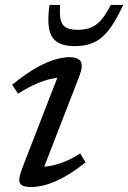

<svg xmlns="http://www.w3.org/2000/svg" viewBox="-20 -746 518 776"><path d="M70 -67 223.5 -462 242 -433Q220 -434 191.8 -428.5Q163.5 -423 129 -408.2Q94.5 -393.5 53 -367.5L29 -403.5Q88.5 -451.5 132.5 -475.2Q176.5 -499 208.2 -507Q240 -515 261 -515Q295 -515 306 -497.8Q317 -480.5 300.5 -438L147 -42L129 -72Q152 -70.5 179.8 -75Q207.5 -79.5 239 -91.8Q270.5 -104 304 -126L326 -89.5Q275 -49.5 234.5 -28Q194 -6.5 162 1.8Q130 10 105.5 10Q70 10 61 -5Q52 -20 70 -67ZM294.5 -625.5Q324.5 -625.5 347.2 -634.5Q370 -643.5 389 -665.5Q408 -687.5 427.5 -726H478Q448.5 -662 420.2 -625.5Q392 -589 359 -574.2Q326 -559.5 282.5 -559.5Q236.5 -559.5 211 -576.2Q185.5 -593 178.5 -629.5Q171.5 -666 180 -726H223Q220 -687 225.5 -665Q231 -643 248 -634.2Q265 -625.5 294.5 -625.5Z"/></svg>

Font: Newsreader 7pt
Style: Italic
Weight: 400
Italic angle: -17°
Designer: Hugues Gentile
Foundry: Production Type
Version: Version 1.003